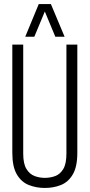

<svg xmlns="http://www.w3.org/2000/svg" viewBox="-20 -921 444 951"><path d="M41 -164V-700H95V-160Q95 -110 111 -84Q127 -58 151.5 -49Q176 -40 202 -40Q229 -40 253.5 -49Q278 -58 293.5 -84Q309 -110 309 -160V-700H363V-164Q363 -95 340.5 -57Q318 -19 281.5 -4.5Q245 10 202 10Q160 10 123 -4.5Q86 -19 63.5 -57Q41 -95 41 -164ZM105 -739 172 -901H232L300 -739H254L202 -864L150 -739Z"/></svg>

Font: Georama Condensed Light
Style: Regular
Weight: 300
Width: 3
Designer: Jean-Baptiste Levee
Foundry: Production Type
Version: Version 1.000